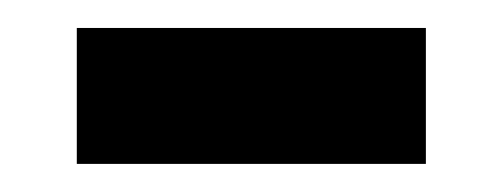

<svg xmlns="http://www.w3.org/2000/svg" viewBox="-20 -337 362 138"><path d="M35.2 -219.2V-316.9H286.1V-219.2Z"/></svg>

Font: f4618774984       
Style: Regular
Weight: 600
Foundry: Ascender Corporation
Version: Version 1.10